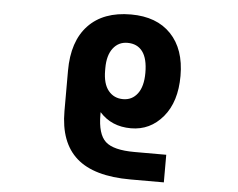

<svg xmlns="http://www.w3.org/2000/svg" viewBox="-53 -599 1106 893"><g transform="rotate(5 500.0 -152.5)"><path d="M613.3 -270.5Q613.3 -336.9 588.9 -369.6Q564.5 -402.3 518.6 -402.3Q476.6 -402.3 451.2 -369.1Q425.8 -335.9 425.8 -276.4V-265.6Q425.8 -203.1 451.7 -171.4Q477.5 -139.6 520.5 -139.6Q562.5 -139.6 587.9 -173.3Q613.3 -207 613.3 -270.5ZM743.2 229.5H586.9Q417 229.5 335.4 157.7Q253.9 85.9 253.9 -60.5V-249Q253.9 -386.7 324.2 -460.9Q394.5 -535.2 523.4 -535.2Q643.6 -535.2 710.4 -465.3Q777.3 -395.5 777.3 -270.5Q777.3 -149.4 717.8 -78.6Q658.2 -7.8 568.4 -7.8Q477.5 -7.8 421.9 -70.3V-58.6Q421.9 32.2 459 66.4Q496.1 100.6 594.7 100.6H743.2Z"/></g></svg>

Font: GenEi Gothic M Heavy
Style: Regular
Weight: 800
Designer: o_tamon (Modified); [Source Han Sans]
Ryoko NISHIZUKA  (kana & ideographs); Paul D. Hunt (Latin, Greek & Cyrillic); Wenl
Version: Version 1.1a;Original Version 1.004